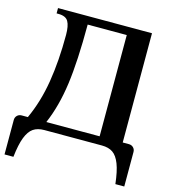

<svg xmlns="http://www.w3.org/2000/svg" viewBox="-123 -760 939 1044"><g transform="rotate(15 346.5 -238.0)"><path d="M-1 -10Q-1 -25 9 -35Q19 -45 34 -45H69Q115 -145 134.5 -264.5Q154 -384 154 -530Q154 -581 140 -605.5Q126 -630 84 -630H74V-660H603V-45H638Q653 -45 663 -35Q673 -25 673 -10V184H623Q615 113 599.5 73Q584 33 560 16.5Q536 0 498 0H174Q136 0 112 16.5Q88 33 72.5 73Q57 113 49 184H-1ZM473 -45V-615H253Q253 -409 235 -278Q217 -147 173 -45Z"/></g></svg>

Font: Philosopher
Style: Bold
Weight: 700
Designer: Jovanny Lemonad
Foundry: Jovanny Lemonad
Version: Version 2.000